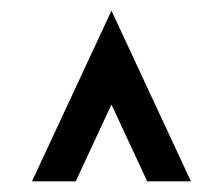

<svg xmlns="http://www.w3.org/2000/svg" viewBox="-20 -1020 418 360"><path d="M189 -824 122 -680H40L189 -1000L338 -680H256Z"/></svg>

Font: Laverick
Style: Regular
Weight: 400
Designer: Daniel Pimley
Foundry: Daniel Pimley
Version: Version 1.000;PS 001.001;hotconv 1.0.56